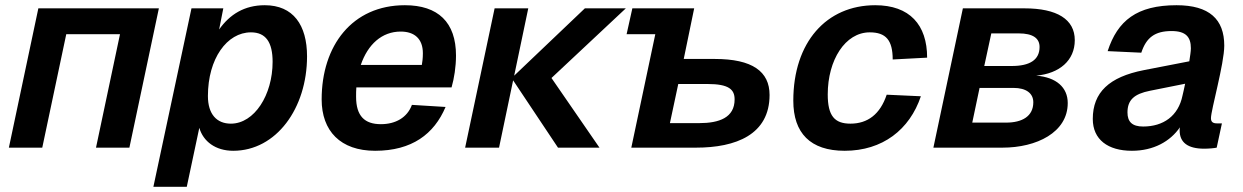

<svg xmlns="http://www.w3.org/2000/svg" viewBox="-20 -566 4763 736"><path d="M14 0H142L234 -435H440L348 0H476L589 -534H127Z M568 150H696L744 -76C759 -24 806 12 874 12C1039 12 1157 -151 1157 -350C1157 -470 1104 -546 995 -546C917 -546 861 -511 820 -453L836 -534H714ZM865 -92C811 -92 777 -128 777 -198C777 -341 850 -442 942 -442C999 -442 1025 -404 1025 -329C1025 -202 955 -92 865 -92Z M1418 12C1559 12 1644 -52 1688 -156L1559 -164C1541 -115 1496 -90 1440 -90C1378 -90 1345 -121 1345 -195C1345 -207 1345 -220 1346 -231H1711C1721 -266 1728 -310 1728 -353C1728 -481 1659 -546 1532 -546C1330 -546 1213 -391 1213 -185C1213 -64 1285 12 1418 12ZM1516 -445C1569 -445 1601 -417 1601 -362C1601 -342 1599 -329 1597 -317H1363C1390 -396 1444 -445 1516 -445Z M1763 0H1893L1947 -258L2119 0H2278L2094 -267L2379 -534H2222L1951 -276L2005 -534H1876Z M2400 0H2648C2801 0 2930 -50 2930 -202C2930 -292 2864 -340 2720 -340H2601L2641 -534H2404L2382 -435H2492ZM2548 -94 2580 -244H2692C2774 -244 2796 -223 2796 -185C2796 -115 2737 -94 2660 -94Z M3218 12C3363 12 3467 -69 3510 -197L3379 -203C3354 -128 3306 -92 3240 -92C3179 -92 3153 -122 3153 -204C3153 -336 3220 -442 3314 -442C3376 -442 3402 -412 3402 -338L3534 -345C3534 -471 3467 -546 3335 -546C3148 -546 3021 -404 3021 -180C3021 -56 3086 12 3218 12Z M3558 0H3823C3953 0 4073 -58 4073 -171C4073 -231 4029 -270 3952 -276C4041 -284 4100 -334 4100 -412C4100 -492 4032 -534 3907 -534H3671ZM3753 -313 3780 -438H3885C3940 -438 3965 -419 3965 -386C3965 -336 3927 -313 3858 -313ZM3707 -96 3735 -229H3865C3914 -229 3941 -208 3941 -174C3941 -120 3898 -96 3837 -96Z M4502 -66C4502 -20 4533 4 4596 4C4614 4 4635 2 4644 0L4664 -93H4646C4630 -93 4622 -98 4622 -113C4622 -144 4673 -322 4673 -391C4673 -492 4616 -546 4490 -546C4338 -546 4264 -487 4226 -370L4355 -364C4374 -422 4407 -447 4471 -447C4526 -447 4545 -424 4545 -381C4545 -369 4542 -351 4539 -331L4364 -297C4232 -271 4169 -212 4169 -110C4169 -31 4227 12 4319 12C4402 12 4466 -24 4503 -78C4502 -74 4502 -70 4502 -66ZM4302 -135C4302 -183 4328 -206 4388 -218L4523 -245C4519 -227 4516 -211 4513 -200C4497 -121 4439 -81 4362 -81C4320 -81 4302 -99 4302 -135Z"/></svg>

Font: Geist SemiBold
Style: Italic
Weight: 600
Italic angle: -12°
Designer: Basement.studio, Andrés Briganti, Mateo Zaragoza
Foundry: Basement.studio, Vercel, Andrés Briganti, Guido Ferreyra, Mateo Zaragoza
Version: Version 1.500